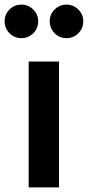

<svg xmlns="http://www.w3.org/2000/svg" viewBox="-75 -810 380 830"><path d="M49 0H180V-544H49ZM18 -645Q47 -645 68.5 -666Q90 -687 90 -718Q90 -748 68.5 -769Q47 -790 18 -790Q-13 -790 -34 -769Q-55 -748 -55 -718Q-55 -688 -34 -666.5Q-13 -645 18 -645ZM213 -645Q242 -645 263.5 -666Q285 -687 285 -718Q285 -748 263.5 -769Q242 -790 213 -790Q182 -790 161 -769Q140 -748 140 -718Q140 -688 161 -666.5Q182 -645 213 -645Z"/></svg>

Font: Plus Jakarta Sans
Style: Bold
Weight: 700
Designer: Gumpita Rahayu
Foundry: Tokotype
Version: Version 2.004; ttfautohint (v1.8.3)